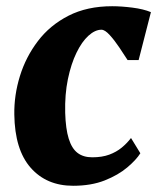

<svg xmlns="http://www.w3.org/2000/svg" viewBox="-20 -587 507 617"><path d="M215 10Q129.5 10 78.5 -48Q27.5 -106 26 -219Q25 -281 44 -342.5Q63 -404 101.8 -455Q140.5 -506 200.2 -536.5Q260 -567 340.5 -567Q370 -567 405.5 -562.5Q441 -558 465 -548L425.5 -394H390Q378.5 -412 363.2 -434.8Q348 -457.5 332.5 -474.5Q317 -491.5 306 -491.5Q285.5 -491.5 264.2 -472.2Q243 -453 225.8 -417.5Q208.5 -382 198.2 -332.8Q188 -283.5 189.5 -224.5Q191 -173 200.8 -141.5Q210.5 -110 229 -95.8Q247.5 -81.5 276.5 -81.5Q308 -81.5 331 -90Q354 -98.5 371 -112.5Q388 -126.5 401 -143.5L431 -94.5Q418 -73.5 389 -49Q360 -24.5 316.5 -7.2Q273 10 215 10Z"/></svg>

Font: Merriweather 20pt Black
Style: Italic
Weight: 900
Italic angle: -7.8°
Version: Version 2.101